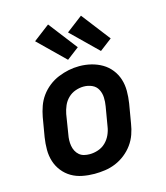

<svg xmlns="http://www.w3.org/2000/svg" viewBox="-115 -861 830 958"><g transform="rotate(-15 300.0 -382.0)"><path d="M255 8Q224 8 193 2Q162 -4 136.5 -19Q111 -34 92.5 -57.5Q74 -81 65 -109.5Q56 -138 56 -169.5Q56 -201 61 -233L78 -333Q83 -360 92.5 -387Q102 -414 119 -437.5Q136 -461 159.5 -479.5Q183 -498 210 -509Q237 -520 264 -525.5Q291 -531 319 -531Q351 -531 381 -523.5Q411 -516 436.5 -501Q462 -486 480.5 -462.5Q499 -439 508 -410.5Q517 -382 517 -350.5Q517 -319 512 -287L495 -187Q491 -160 481.5 -133Q472 -106 455 -82.5Q438 -59 414.5 -40.5Q391 -22 364.5 -11Q338 0 310 4Q282 8 255 8ZM257 -93Q279 -93 301 -100.5Q323 -108 339.5 -124Q356 -140 365.5 -161Q375 -182 378 -203L395 -303Q399 -326 398 -348.5Q397 -371 387 -390Q377 -409 357 -418Q337 -427 314 -427Q293 -427 271.5 -419.5Q250 -412 233.5 -396Q217 -380 208 -359Q199 -338 195 -317L179 -217Q176 -202 175.5 -187Q175 -172 177.5 -157.5Q180 -143 186.5 -130.5Q193 -118 203.5 -109Q214 -100 228 -96.5Q242 -93 257 -93ZM444 -576 309 -708 393 -772 507 -624ZM274 -576 139 -708 223 -772 337 -624Z"/></g></svg>

Font: Iosevka Etoile Oblique
Style: Bold
Weight: 700
Italic angle: -9°
Designer: Belleve Invis
Foundry: Belleve Invis
Version: Version 15.5.2; ttfautohint (v1.8.4)